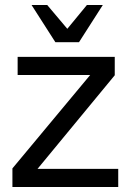

<svg xmlns="http://www.w3.org/2000/svg" viewBox="-20 -753 526 773"><path d="M298 -583H203L107 -733H170L251 -637L330 -733H394ZM442 -524V-450L131 -73H456V0H30V-75L343 -451H51V-524Z"/></svg>

Font: Autonym
Style: Regular
Weight: 500
Version: Version 1.0.20131126